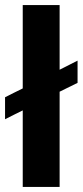

<svg xmlns="http://www.w3.org/2000/svg" viewBox="-24 -740 327 760"><path d="M-4 -355V-268C19 -280 42 -291 66 -303V0H212V-377L283 -412V-500L212 -464V-720H66V-390C42 -378 19 -367 -4 -355Z"/></svg>

Font: Chivo
Style: Bold
Weight: 700
Designer: Hector Gatti
Foundry: Omnibus-Type
Version: Version 1.003;PS 001.003;hotconv 1.0.70;makeotf.lib2.5.58329